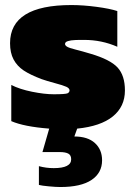

<svg xmlns="http://www.w3.org/2000/svg" viewBox="-20 -504 537 764"><path d="M477.1 -144Q477.1 -79.6 428.7 -40.5Q380.4 -1.5 287.1 7.8L275.9 39.1Q329.1 39.1 357.7 65.2Q386.2 91.3 386.2 133.8Q386.2 184.1 344 212.2Q301.8 240.2 220.2 240.2Q202.1 240.2 174.1 237.5Q146 234.9 134.8 231.9V157.2Q163.6 165 193.8 165Q263.2 165 263.2 129.9Q263.2 113.3 251.7 107.2Q240.2 101.1 217.8 101.1H148.9L175.8 7.8Q75.2 0 24.9 -22V-166Q58.1 -148.9 107.7 -138.9Q157.2 -128.9 193.8 -128.9Q240.2 -128.9 249 -132.8Q256.3 -136.7 256.8 -144Q256.8 -152.8 243.9 -158.7Q231 -164.6 198.2 -173.3Q165.5 -182.1 146 -189Q100.6 -206.1 74.2 -223.6Q47.9 -241.2 33.9 -267.6Q20 -293.9 20 -332Q20 -483.9 264.2 -483.9Q310.5 -483.9 364 -476.8Q417.5 -469.7 446.8 -460V-317.9Q384.8 -345.2 314.9 -345.2Q303.2 -345.2 296.9 -345.2Q290.5 -345.2 279.8 -344.7Q269 -344.2 263.2 -343.3Q257.3 -342.3 251 -340.6Q244.6 -338.9 241.7 -335.9Q238.8 -333 238.8 -329.1Q238.8 -324.2 243.7 -320.3Q248.5 -316.4 258.8 -313Q269 -309.6 280 -306.9Q291 -304.2 308.8 -299.3Q326.7 -294.4 340.8 -290Q418.5 -267.1 447.8 -235.4Q477.1 -203.6 477.1 -144Z"/></svg>

Font: Kanit ExtraBold
Style: Regular
Weight: 800
Designer: Katatrad Team
Foundry: CadsonDemak
Version: Version 1.000;PS 001.000;hotconv 1.0.88;makeotf.lib2.5.64775